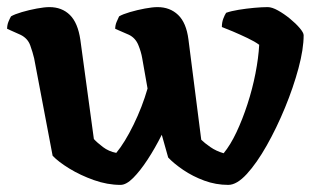

<svg xmlns="http://www.w3.org/2000/svg" viewBox="-27 -520 900 540"><path d="M312 0Q275 0 237 -13.5Q199 -27 168 -46Q137 -65 121 -82L69 -356Q65 -373 58 -392.5Q51 -412 31 -422L-7 -439Q-7 -450 -3 -459.5Q1 -469 4 -474Q14 -480 34.5 -486Q55 -492 76.5 -496Q98 -500 112 -500Q147 -500 169.5 -478Q192 -456 199 -408L237 -129Q246 -119 262.5 -106.5Q279 -94 300 -90Q324 -119 348.5 -169Q373 -219 388 -271L373 -356Q370 -374 362 -393.5Q354 -413 336 -422L297 -439Q297 -449 301 -458.5Q305 -468 308 -474Q318 -480 338.5 -486Q359 -492 380.5 -496Q402 -500 416 -500Q451 -500 474 -478Q497 -456 503 -409L539 -127Q548 -118 564.5 -106.5Q581 -95 602 -89Q621 -112 638 -148Q655 -184 669 -227Q683 -270 691.5 -313.5Q700 -357 702 -394Q690 -403 669 -413Q648 -423 628 -431.5Q608 -440 597 -444Q597 -457 601 -467.5Q605 -478 609 -484Q623 -489 644.5 -492.5Q666 -496 688 -498Q710 -500 726 -500Q738 -500 755 -490.5Q772 -481 788.5 -467.5Q805 -454 816 -441Q827 -428 827 -421Q827 -382 812.5 -328Q798 -274 774.5 -217Q751 -160 723 -110.5Q695 -61 667 -30.5Q639 0 615 0Q580 0 547.5 -12Q515 -24 488.5 -42Q462 -60 446 -77L428 -141Q409 -103 388 -71Q367 -39 347.5 -19.5Q328 0 312 0Z"/></svg>

Font: Texturina
Style: Bold
Weight: 700
Designer: Guillermo Torres Carreño
Foundry: Omnibus-Type
Version: Version 1.002; ttfautohint (v1.8.3)